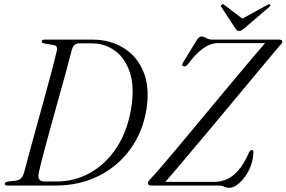

<svg xmlns="http://www.w3.org/2000/svg" viewBox="-20 -890 1374 921"><path d="M3 -8.5Q3 -16.5 18 -19L56 -23.5Q70.5 -25.5 79.5 -33.5Q88.5 -41.5 95 -60.5Q105.5 -101.5 121.5 -160Q137.5 -218.5 156 -285.5Q174.5 -352.5 193 -419.5Q211.5 -486.5 227 -545Q242.5 -603.5 252 -644.5Q255.5 -659 251.5 -665.8Q247.5 -672.5 233.5 -674.5L195.5 -681Q180 -683.5 180 -691Q180 -700 195 -700H423Q507.5 -700 572.5 -660.2Q637.5 -620.5 668.2 -545.8Q699 -471 682.5 -365.5Q664.5 -255.5 604.2 -173.2Q544 -91 452 -45.5Q360 0 246.5 0H15Q3 0 3 -8.5ZM250.5 -19.5Q339.5 -19.5 414.2 -62Q489 -104.5 540 -182.8Q591 -261 609 -368.5Q626 -472.5 603 -542.2Q580 -612 531 -647Q482 -682 421 -682H359Q333.5 -682 325 -652.5Q314.5 -610 298 -550.2Q281.5 -490.5 262.5 -422.5Q243.5 -354.5 224.8 -287Q206 -219.5 190.5 -160.5Q175 -101.5 166 -61.5Q157 -19.5 193 -19.5ZM1030.5 0H705.5Q689.5 0 689.5 -11Q690 -19.5 701 -31Q715 -45 747.5 -82.8Q780 -120.5 824.8 -173.8Q869.5 -227 920.5 -288.5Q971.5 -350 1023 -411.8Q1074.5 -473.5 1120.5 -528.5Q1166.5 -583.5 1200.8 -624Q1235 -664.5 1251.5 -683H1023.5Q990 -683 955 -658.5Q920 -634 881 -581.5Q869.5 -567.5 859 -572.5Q848.5 -577 860 -593L924 -698Q935.5 -715 946 -715Q957.5 -715 969 -707.5Q980.5 -700 1001.5 -700H1318.5Q1334 -700 1334 -690Q1334 -685.5 1330.5 -681Q1327 -676.5 1321.5 -670.5Q1310.5 -658 1280 -621.5Q1249.5 -585 1205.5 -532.2Q1161.5 -479.5 1110.8 -418.5Q1060 -357.5 1008 -295.2Q956 -233 909 -177.2Q862 -121.5 826.5 -79.5Q791 -37.5 773 -17.5H1006.5Q1035.5 -17.5 1064.2 -28.5Q1093 -39.5 1120.8 -69.8Q1148.5 -100 1174.5 -158.5Q1181 -170.5 1187.5 -170.5Q1196 -170.5 1195.5 -159Q1194.5 -116 1175.8 -77.2Q1157 -38.5 1130.2 -13.8Q1103.5 11 1078 11Q1065.5 11 1055 5.5Q1044.5 0 1030.5 0ZM1153.5 -755.5Q1145.5 -749 1139.8 -745.2Q1134 -741.5 1127.5 -741.5Q1120.5 -741.5 1116.5 -745.2Q1112.5 -749 1108 -755.5L1042 -856Q1037 -863.5 1044 -868Q1050 -872 1057 -866L1142.5 -800.5L1261.5 -866Q1272 -872 1276 -868Q1280.5 -863.5 1271 -856Z"/></svg>

Font: Fraunces 72pt Light
Style: Italic
Weight: 300
Italic angle: -16°
Version: Version 1.000;[b76b70a41]